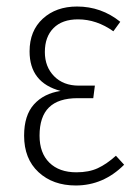

<svg xmlns="http://www.w3.org/2000/svg" viewBox="-20 -552 416 583"><path d="M213.9 -532.2Q287.6 -532.2 345.2 -485.8L324.2 -457Q273.4 -493.2 216.8 -493.2Q168.9 -493.2 142.6 -466.8Q116.2 -440.4 116.2 -394Q116.2 -349.1 144.3 -320.6Q172.4 -292 219.2 -292H268.1L263.2 -253.9H215.8Q157.2 -253.9 128.7 -225.8Q100.1 -197.8 100.1 -140.1Q100.1 -87.4 129.9 -58.1Q159.7 -28.8 211.9 -28.8Q250 -28.8 276.9 -41.3Q303.7 -53.7 332 -79.1L356.9 -51.8Q293.9 11.2 210 11.2Q140.6 11.2 96.9 -29.3Q53.2 -69.8 53.2 -140.1Q53.2 -201.7 83 -234.9Q112.8 -268.1 164.1 -275.9Q69.8 -300.8 69.8 -396Q69.8 -458.5 110.1 -495.4Q150.4 -532.2 213.9 -532.2Z"/></svg>

Font: Fira Sans Compressed ExtraLight
Style: Regular
Weight: 250
Width: 1
Designer: Carrois Corporate & Edenspiekermann AG
Foundry: Carrois Corporate GbR & Edenspiekermann AG
Version: Version 4.203;PS 004.203;hotconv 1.0.88;makeotf.lib2.5.64775